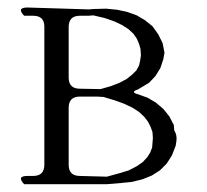

<svg xmlns="http://www.w3.org/2000/svg" viewBox="-20 -504 540 501"><path d="M43 -23.4Q22.5 -44.9 51.8 -44.9H66.4Q95.7 -44.9 95.7 -74.2V-434.6Q95.7 -462.9 66.4 -462.9H43Q22.5 -484.4 51.8 -484.4L210.9 -479.5L224.6 -480.5L256.8 -481.4L286.1 -478.5L312.5 -472.7L336.9 -463.9L358.4 -451.2L377.9 -435.5L392.6 -415L404.3 -391.6L409.2 -366.2L406.2 -349.6L398.4 -326.2L385.7 -305.7L369.1 -288.1L339.8 -270.5Q318.4 -263.7 340.8 -257.8L365.2 -249L386.7 -236.3L406.2 -219.7L421.9 -200.2L433.6 -177.7L434.6 -164.1Q442.4 -151.4 440.4 -136.7L438.5 -124L428.7 -98.6L415 -77.1L397.5 -59.6L376 -45.9L351.6 -36.1L324.2 -29.3L294.9 -26.4L258.8 -23.4ZM232.4 -252H188.5Q159.2 -252 159.2 -222.7V-74.2Q159.2 -44.9 188.5 -44.9L258.8 -43L291 -51.8L316.4 -59.6L336.9 -70.3L352.5 -81.1L364.3 -93.8L372.1 -106.4L377 -119.1L378.9 -143.6L377.9 -159.2L373 -172.9L366.2 -186.5L356.4 -199.2L342.8 -211.9L326.2 -222.7L303.7 -233.4L279.3 -242.2L250 -251ZM210.9 -462.9H188.5Q159.2 -462.9 159.2 -433.6V-301.8Q159.2 -272.5 188.5 -272.5L242.2 -271.5L269.5 -279.3L292 -288.1L310.5 -297.9L325.2 -309.6L335.9 -320.3L342.8 -333L345.7 -345.7L347.7 -359.4L346.7 -376L342.8 -389.6L336.9 -403.3L328.1 -416L315.4 -427.7L298.8 -438.5L278.3 -448.2L252.9 -457L223.6 -463.9Z"/></svg>

Font: B2 Hana
Style: Regular
Weight: 500
Version: 2020-08-05; (max)